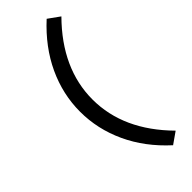

<svg xmlns="http://www.w3.org/2000/svg" viewBox="-273 -759 903 903"><g transform="rotate(-45 178.0 -307.5)"><path d="M271 -728 328 -687Q155 -512 155 -307Q155 -102 328 73L271 113Q173 24 123 -84Q73 -192 73 -307.5Q73 -423 123 -530.5Q173 -638 271 -728Z"/></g></svg>

Font: Karmilla
Style: Regular
Weight: 400
Designer: Jonathan Pinhorn
Version: Version 1.000